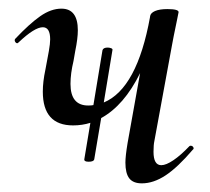

<svg xmlns="http://www.w3.org/2000/svg" viewBox="-20 -415 485 444"><path d="M93 -297Q96 -314 96 -324Q96 -352 79 -352Q60 -352 23 -317Q21 -315 20 -315Q17 -315 15 -318.5Q13 -322 15 -325Q48 -360 73 -377.5Q98 -395 122 -395Q160 -395 160 -345Q160 -326 154 -297L150 -274Q143 -245 143 -221Q143 -171 184 -171Q192 -171 196 -172L217 -299Q219 -305 229 -305Q233 -305 237 -303.5Q241 -302 240 -299L220 -178Q297 -210 327 -376V-377Q328 -385 338.5 -389.5Q349 -394 367 -394Q393 -394 393 -387L389 -367Q380 -324 378 -312L337 -89Q335 -80 335 -64Q335 -33 353 -33Q364 -33 381 -44.5Q398 -56 418 -77Q419 -78 421 -78Q425 -78 427 -74.5Q429 -71 426 -69Q391 -28 363 -9.5Q335 9 308 9Q288 9 279 -2.5Q270 -14 270 -39Q270 -54 275 -84L304 -246Q267 -171 214 -142L198 -47Q197 -41 185 -41Q174 -41 175 -47L189 -131Q170 -125 149 -125Q79 -125 79 -203Q79 -226 85 -254Z"/></svg>

Font: CormorantInfant-MediumItalic
Style: Italic
Weight: 500
Italic angle: -10°
Designer: Christian Thalmann (Catharsis Fonts)
Foundry: Catharsis Fonts
Version: Version 3.303